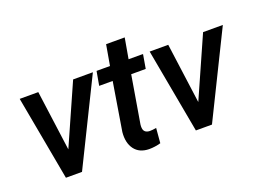

<svg xmlns="http://www.w3.org/2000/svg" viewBox="-100 -888 1519 1128"><g transform="rotate(-20 659.5 -324.0)"><path d="M215.8 -151.9 382.8 -528.3H506.3L246.1 0H145.5L48.8 -528.3H165Z M752 -656.7 729.5 -528.3H819.8L804.7 -440.4H713.9L664.1 -144.5Q662.6 -132.3 663.6 -122.6Q666.5 -90.8 702.6 -89.4Q720.7 -89.4 743.7 -93.8L735.8 -1Q699.7 9.3 663.1 9.3Q602.5 8.3 572.5 -32Q542.5 -72.3 548.8 -138.7L598.1 -440.4H513.7L529.3 -528.3H613.3L635.7 -656.7Z M1028.3 -151.9 1195.3 -528.3H1318.8L1058.6 0H958L861.3 -528.3H977.5Z"/></g></svg>

Font: Roboto Medium
Style: Italic
Weight: 500
Italic angle: -12°
Designer: Google
Version: Version 2.134; 2016